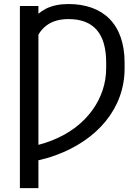

<svg xmlns="http://www.w3.org/2000/svg" viewBox="-20 -741 703 966"><path d="M173.3 -710.9H80.1V205.6H173.3V65.4C203.6 58.6 232.4 50.3 260.3 40C469.2 -36.1 606.9 -195.3 606.9 -397V-424.8C606.9 -621.6 497.1 -720.7 324.2 -720.7C280.8 -720.7 242.7 -712.9 211.4 -697.3C197.3 -689.9 184.6 -681.6 173.3 -671.9ZM199.7 -600.6C229 -629.4 270 -645 324.2 -645C450.7 -645 514.2 -572.8 514.2 -425.8V-397C514.2 -248.5 418.5 -104 242.2 -34.7C220.2 -25.9 197.3 -18.6 173.3 -12.2V-566.4C180.7 -579.6 189.5 -590.8 199.7 -600.6Z"/></svg>

Font: Bert Sans
Style: Regular
Weight: 400
Designer: Christian Robertson (Google), Cristiano Sobral
Foundry: Google, Cristiano Sobral
Version: Version 3.101